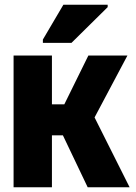

<svg xmlns="http://www.w3.org/2000/svg" viewBox="-20 -786 570 806"><path d="M37 0V-553H198V-348H250L351 -553H515L377 -293L524 0H348L244 -218H198V0ZM160 -606V-620L246 -766H432V-756L280 -606Z"/></svg>

Font: Noto Sans Mono Condensed Black
Style: Regular
Weight: 900
Width: 3
Designer: Monotype Design Team
Foundry: Monotype Imaging Inc.
Version: Version 2.014